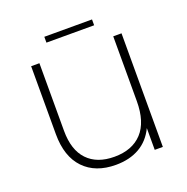

<svg xmlns="http://www.w3.org/2000/svg" viewBox="-145 -970 1085 1112"><g transform="rotate(-20 397.5 -414.5)"><path d="M673 -700H622V-301C622 -215 601.8 -150.3 561.5 -107C521.2 -63.7 464.3 -42 391 -42C319.7 -42 264.5 -62.5 225.5 -103.5C186.5 -144.5 167 -204.3 167 -283V-700H116V-281C116 -189 139.7 -118.3 187 -69C234.3 -19.7 299.7 5 383 5C439.7 5 488.3 -6.7 529 -30C569.7 -53.3 601 -88 623 -134V0H673ZM246 -834V-798H540V-834Z"/></g></svg>

Font: Montserrat Custom ExtraLight
Style: Regular
Weight: 300
Designer: Julieta Ulanovsky
Foundry: Julieta Ulanovsky
Version: Version 7.200